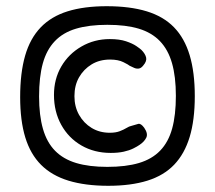

<svg xmlns="http://www.w3.org/2000/svg" viewBox="-20 -711 693 619"><path d="M329 -112Q255 -112 201 -128.5Q147 -145 112.5 -179.5Q78 -214 61.5 -268Q45 -322 45 -398Q45 -476 61 -531.5Q77 -587 111 -622.5Q145 -658 198 -674.5Q251 -691 324 -691Q399 -691 453 -674.5Q507 -658 541 -623Q575 -588 591.5 -533Q608 -478 608 -401Q608 -324 591.5 -269.5Q575 -215 541.5 -180Q508 -145 455 -128.5Q402 -112 329 -112ZM337 -218Q284 -218 242.5 -242Q201 -266 177.5 -308.5Q154 -351 154 -405Q154 -456 177.5 -496.5Q201 -537 242.5 -561Q284 -585 334 -585Q365 -585 386 -578Q407 -571 419.5 -562.5Q432 -554 436 -550Q448 -538 451 -526Q454 -514 442 -500Q435 -491 427.5 -490Q420 -489 413 -492Q406 -495 398 -499Q395 -502 378 -510.5Q361 -519 335 -519Q301 -519 275.5 -503.5Q250 -488 235 -462Q220 -436 220 -401Q220 -367 235 -340.5Q250 -314 275.5 -298.5Q301 -283 334 -283Q353 -283 366 -288Q379 -293 388 -298.5Q397 -304 403 -305Q417 -309 425.5 -311.5Q434 -314 445 -299Q458 -280 451.5 -267Q445 -254 430 -244Q423 -239 410 -232.5Q397 -226 379 -222Q361 -218 337 -218ZM326 -173Q386 -173 428 -185.5Q470 -198 496.5 -225.5Q523 -253 535 -296.5Q547 -340 547 -402Q547 -464 534.5 -507.5Q522 -551 495.5 -578.5Q469 -606 427.5 -618.5Q386 -631 326 -631Q267 -631 225 -618.5Q183 -606 156.5 -578Q130 -550 118 -506.5Q106 -463 106 -400Q106 -339 118.5 -295.5Q131 -252 157.5 -225Q184 -198 225.5 -185.5Q267 -173 326 -173Z"/></svg>

Font: Fredoka Light
Style: Regular
Weight: 400
Version: Version 2.001